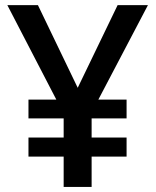

<svg xmlns="http://www.w3.org/2000/svg" viewBox="-20 -734 611 754"><path d="M128.9 -713.9H8.8L201.2 -342.8H91.8V-269H230V-193.8H91.8V-119.1H230V0H339.8V-119.1H477.1V-193.8H339.8V-269H477.1V-342.8H366.2L561 -713.9H441.9L285.2 -389.2Z"/></svg>

Font: Open Sans 600
Style: Regular
Weight: 600
Foundry: Ascender Corporation
Version: Version 1.100;PS 001.100;hotconv 1.0.88;makeotf.lib2.5.64775